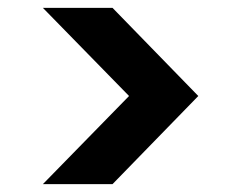

<svg xmlns="http://www.w3.org/2000/svg" viewBox="-20 -600 607 488"><path d="M308 -356 89 -132H266L484 -356L266 -580H89Z"/></svg>

Font: Poppins SemiBold
Style: Regular
Weight: 600
Designer: Ninad Kale (Devanagari), Jonny Pinhorn (Latin)
Foundry: Indian Type Foundry
Version: 4.004